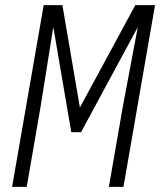

<svg xmlns="http://www.w3.org/2000/svg" viewBox="-20 -731 627 751"><path d="M224.1 -710.9 292.5 -310.5 509.3 -710.9H586.4L462.9 0H405.8L460.9 -316.4L519 -625L296.9 -213.9H258.8L188.5 -625.5L138.7 -313.5L84.5 0H27.3L150.9 -710.9Z"/></svg>

Font: Roboto Mono Light
Style: Italic
Weight: 300
Designer: Google
Version: Version 2.000985; 2015; ttfautohint (v1.3)